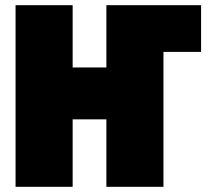

<svg xmlns="http://www.w3.org/2000/svg" viewBox="-20 -720 805 740"><path d="M40 0V-700H260V-460H390V-700H755V-520H610V0H390V-260H260V0Z"/></svg>

Font: Tektur Black
Style: Regular
Weight: 900
Designer: Adam Jagosz
Foundry: Adam Jagosz
Version: Version 1.005;gftools[0.9.30]